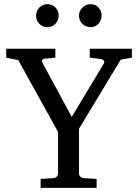

<svg xmlns="http://www.w3.org/2000/svg" viewBox="-20 -906 665 926"><path d="M562 -618 616 -628V-671H413V-628L469 -621C477 -620 487 -611 481 -600L326 -342L185 -603C179 -614 184 -622 197 -623L247 -628V-671H10V-628L68 -616L260 -270V-69C260 -57 250 -48 238 -47L176 -43V0H446V-43L382 -47C371 -48 361 -58 361 -69V-285ZM209 -886C178 -886 154 -861 154 -830C154 -799 178 -775 209 -775C240 -775 263 -800 263 -831C263 -861 240 -886 209 -886ZM417 -886C387 -886 361 -861 361 -831C361 -799 385 -775 417 -775C448 -775 470 -800 470 -831C470 -862 447 -886 417 -886Z"/></svg>

Font: Veleka
Style: Regular
Weight: 400
Designer: Stefan Peev, Context Ltd, 2016; SIL International, 1997-2014.
Foundry: Stefan Peev, Context Ltd, 2016
Version: Version 1.000